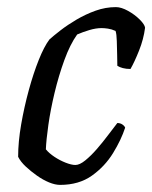

<svg xmlns="http://www.w3.org/2000/svg" viewBox="-20 -520 428 540"><path d="M149 0Q135 0 118 -7Q101 -14 84 -26Q67 -38 52.5 -51.5Q38 -65 31 -79Q31 -121 39.5 -170Q48 -219 61 -266.5Q74 -314 89 -351.5Q104 -389 119 -409Q130 -419 150 -434.5Q170 -450 195.5 -465Q221 -480 249 -490Q277 -500 306 -500Q321 -500 340 -489.5Q359 -479 373 -465Q387 -451 388 -442Q384 -410 371 -377.5Q358 -345 347 -326Q335 -326 325.5 -328.5Q316 -331 310 -335Q310 -346 309.5 -365.5Q309 -385 308.5 -404.5Q308 -424 305 -433Q294 -438 283.5 -439.5Q273 -441 266 -441Q250 -441 231.5 -435.5Q213 -430 197 -423Q177 -395 161 -351Q145 -307 133.5 -259Q122 -211 116 -168.5Q110 -126 109 -100Q118 -89 133 -79Q148 -69 164.5 -62.5Q181 -56 192 -56Q204 -56 220 -69Q236 -82 252.5 -101Q269 -120 284 -140Q299 -160 310 -174Q318 -174 324 -170Q330 -166 332 -161Q321 -127 298 -89.5Q275 -52 238.5 -26Q202 0 149 0Z"/></svg>

Font: Texturina 12pt Light
Style: Italic
Weight: 300
Italic angle: -11°
Designer: Guillermo Torres Carreño
Foundry: Omnibus-Type
Version: Version 1.002